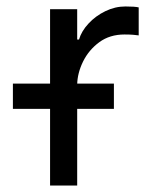

<svg xmlns="http://www.w3.org/2000/svg" viewBox="-20 -574 483 594"><path d="M409.1 -551.1V-464.5Q402.7 -465.6 391.9 -466.4Q381 -467.3 365.1 -467.3Q319.6 -467.3 287.1 -443.4Q254.6 -419.4 237 -383.7Q219.5 -348 218.8 -312.5V0H134.9V-545.5H218.8V-451.7H224.4Q232.2 -478 254.1 -501.4Q275.9 -524.9 305.9 -539.4Q335.9 -554 367.9 -554Q397.7 -554 409.1 -551.1ZM332.4 -315.3V-237.2H19.9V-315.3Z"/></svg>

Font: Interface
Style: Regular
Weight: 400
Designer: Rasmus Andersson
Foundry: rsms
Version: Version 1.8